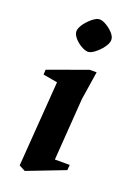

<svg xmlns="http://www.w3.org/2000/svg" viewBox="-134 -719 522 778"><g transform="rotate(20 126.5 -330.5)"><path d="M80 10.1 53 -3.9 80 -372.1 18 -383 19.1 -404.1 186.9 -465H217L198 -343.1L178.9 -75.1H242.9L240.9 -52ZM154.9 -531.1Q142.6 -531.1 125.1 -541.2Q107.5 -551.3 94.9 -566.4Q82.4 -581.5 83 -595.1Q84 -609.1 96.9 -626.9Q109.9 -644.6 126.7 -657.8Q143.5 -671 156.1 -671Q168.4 -671 185.6 -660.7Q202.9 -650.5 216.1 -635.6Q229.2 -620.6 228 -606Q227 -592 213.7 -574.4Q200.5 -556.9 183.7 -544Q166.9 -531.1 154.9 -531.1Z"/></g></svg>

Font: Ancizar Serif Light
Style: Italic
Weight: 300
Italic angle: -4°
Designer: Cesar Puertas, Viviana Monsalve, Julian Moncada, Julian Prieto, Jose Castro, Felipe Aragon, Mariel Hernandez, Sara Alarc
Version: Version 8.100